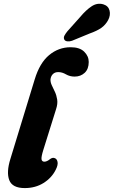

<svg xmlns="http://www.w3.org/2000/svg" viewBox="-20 -972 595 1004"><path d="M349.5 -725Q396.5 -725 420.2 -701.8Q444 -678.5 444 -648Q444 -611 422.8 -591.2Q401.5 -571.5 370.5 -571.5Q345 -571.5 325 -583.2Q305 -595 284.5 -595Q267 -595 256.5 -584.5Q246 -574 244 -557Q243.5 -541.5 251 -525.8Q258.5 -510 267 -492Q275.5 -474 279 -451.5Q282.5 -429 273 -400.5L206.5 -188Q195 -151 197.2 -138.8Q199.5 -126.5 212 -126.5Q225.5 -126.5 243 -141Q256 -150 267.5 -144.5Q278 -140.5 281 -124.8Q284 -109 271.5 -84.5Q250.5 -42 207.8 -15.2Q165 11.5 109.5 11.5Q44.5 11.5 28.5 -30Q12.5 -71.5 34.5 -141.5L161.5 -557Q187.5 -643 237 -684Q286.5 -725 349.5 -725ZM399 -883Q429.5 -919.5 459 -939Q488.5 -958.5 520 -949.5Q546.5 -941.5 552.8 -917Q559 -892.5 545.5 -867Q532 -842 509.8 -826.2Q487.5 -810.5 448 -796.5L357 -759Q344.5 -754.5 332.5 -755.8Q320.5 -757 316 -765.5Q311.5 -775.5 317.2 -786.2Q323 -797 332.5 -808.5Z"/></svg>

Font: Fraunces 72pt SuperSoft
Style: Bold Italic
Weight: 700
Italic angle: -16°
Version: Version 1.000;[0bf87f6ff]